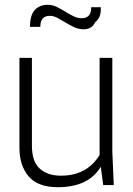

<svg xmlns="http://www.w3.org/2000/svg" viewBox="-20 -771 555 800"><path d="M221 9Q138 9 99.5 -36Q61 -81 61 -155V-530H113V-164Q113 -98 145.5 -68.5Q178 -39 234 -39Q267 -39 293 -46.5Q319 -54 338.5 -66.5Q358 -79 372 -94.5Q386 -110 395 -125V-530H448V-140L454 0H410L400 -76Q373 -32 328 -11.5Q283 9 221 9ZM329 -649Q308 -649 289.5 -657.5Q271 -666 254 -676.5Q237 -687 220.5 -696Q204 -705 187 -705Q148 -705 148 -659H105Q105 -708 125 -729.5Q145 -751 179 -751Q199 -751 217 -742Q235 -733 252 -722.5Q269 -712 286 -703.5Q303 -695 321 -695Q338 -695 349 -705Q360 -715 360 -741H400Q401 -716 394.5 -701.5Q388 -687 377 -679Q363 -649 329 -649Z"/></svg>

Font: Tanohe Sans Light
Style: Regular
Weight: 300
Designer: Village Type and Design LLC & Cristiano Sobral
Foundry: Cooper Hewitt Smithsonian Design Museum
Version: Version 1.00;September 29, 2021;FontCreator 13.0.0.2655 64-b